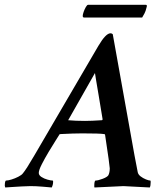

<svg xmlns="http://www.w3.org/2000/svg" viewBox="-32 -789 685 811"><path d="M-9.8 2.9Q-11.7 -2.9 -11.7 -3.9Q-11.7 -26.4 -5.9 -26.4Q2 -26.4 16.6 -30.8Q31.2 -35.2 45.4 -42.5Q59.6 -49.8 64.5 -56.6Q71.3 -64.5 83.5 -83.5Q95.7 -102.5 113.3 -132.8L383.8 -595.7Q415 -648.4 434.6 -648.4Q440.4 -648.4 444.3 -644.5L536.1 -132.8L549.8 -61.5Q551.8 -51.8 562 -43.9Q572.3 -36.1 584.5 -31.2Q596.7 -26.4 602.5 -26.4Q604.5 -26.4 604.5 -20.5Q604.5 -3.9 600.6 2.9L489.3 -2.9Q478.5 -2.9 367.2 2.9Q366.2 2 366.2 -2.9Q366.2 -26.4 372.1 -26.4Q381.8 -26.4 401.4 -33.7Q420.9 -41 425.8 -48.8Q431.6 -60.5 431.6 -78.1Q431.6 -83 426.8 -117.7Q421.9 -152.3 412.1 -217.8Q412.1 -222.7 407.2 -222.7Q389.6 -225.6 315.4 -225.6Q279.3 -225.6 223.6 -222.7Q218.8 -222.7 217.8 -218.8Q216.8 -216.8 203.6 -196.3Q190.4 -175.8 173.8 -147.9Q157.2 -120.1 144.5 -95.2Q131.8 -70.3 131.8 -58.6Q131.8 -48.8 143.1 -41.5Q154.3 -34.2 168.5 -30.3Q182.6 -26.4 190.4 -26.4Q192.4 -26.4 192.4 -21.5Q192.4 -8.8 186.5 2.9Q175.8 2 147.9 -0.5Q120.1 -2.9 96.7 -2.9Q81.1 -2.9 59.1 -1.5Q37.1 0 18.1 1Q-1 2 -9.8 2.9ZM327.1 -278.3Q355.5 -278.3 397.5 -281.2Q401.4 -281.2 401.4 -285.2L384.8 -385.7Q377.9 -425.8 374 -449.7Q370.1 -473.6 369.1 -480.5L255.9 -281.2Q285.2 -278.3 327.1 -278.3ZM317.4 -721.7Q317.4 -727.5 321.3 -738.8Q325.2 -750 330.6 -759.3Q335.9 -768.6 339.8 -768.6H584Q589.8 -768.6 587.9 -760.7Q583 -740.2 578.1 -731.9Q573.2 -723.6 568.4 -714.8H324.2Q317.4 -714.8 317.4 -721.7Z"/></svg>

Font: Crimson Text SemiBold
Style: Italic
Weight: 600
Italic angle: -11°
Designer: Sebastian Kosch
Foundry: Sebastian Kosch
Version: Version 1.100; ttfautohint (v1.8.4)